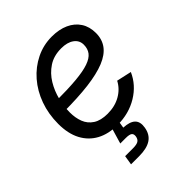

<svg xmlns="http://www.w3.org/2000/svg" viewBox="-212 -668 990 990"><g transform="rotate(-45 282.5 -173.5)"><path d="M255.4 11.7Q189.5 11.7 142.1 -13.9Q94.7 -39.6 68.8 -88.6Q43 -137.7 43 -208.5Q43 -280.3 65.4 -342.5Q87.9 -404.8 128.4 -451.4Q168.9 -498 222.7 -524.4Q276.4 -550.8 337.9 -550.8Q390.6 -550.8 429.9 -533Q469.2 -515.1 490.7 -481.9Q512.2 -448.7 512.2 -402.8Q512.2 -356.9 488.3 -324.5Q464.4 -292 414.6 -271.7Q364.7 -251.5 287.6 -241.9Q210.4 -232.4 104 -232.4L115.7 -299.8Q205.1 -299.8 264.9 -305.2Q324.7 -310.5 359.9 -322.8Q395 -335 410.2 -355Q425.3 -375 425.3 -404.3Q425.3 -436 399.4 -454.8Q373.5 -473.6 329.6 -473.6Q274.9 -473.6 236.6 -448.2Q198.2 -422.9 173.8 -382.6Q149.4 -342.3 138.2 -296.1Q127 -250 127 -208Q127 -168.5 139.4 -136.2Q151.9 -104 181.4 -84.7Q210.9 -65.4 260.7 -65.4Q314 -65.4 354.5 -88.6Q395 -111.8 415.5 -151.4L497.1 -133.3Q467.8 -66.9 403.1 -27.6Q338.4 11.7 255.4 11.7ZM161.1 204.1 169.4 152.8H227.1Q253.4 152.8 265.4 145.5Q277.3 138.2 280.3 121.1Q283.2 104 273.9 96.4Q264.6 88.9 237.8 88.9H197.8L231 -23.4H277.3L273.4 0L266.6 42Q312 43.9 331.8 63Q351.6 82 345.2 120.1Q338.4 163.1 307.6 183.6Q276.9 204.1 219.2 204.1Z"/></g></svg>

Font: Inter 18pt
Style: Italic
Weight: 400
Italic angle: -9.3988°
Designer: Rasmus Andersson
Foundry: rsms
Version: Version 4.001;git-66647c0bb